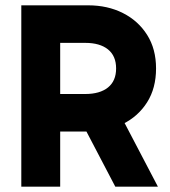

<svg xmlns="http://www.w3.org/2000/svg" viewBox="-20 -701 640 721"><path d="M60 0V-681H311Q384 -681 441.5 -652Q499 -623 532.5 -570Q566 -517 566 -444Q566 -370 532.5 -317Q499 -264 441.5 -235.5Q384 -207 311 -207H174V-348H300Q355 -348 385.5 -372.5Q416 -397 416 -444Q416 -491 385.5 -515.5Q355 -540 300 -540H173L206 -573V0ZM413 0 268 -277H428L573 0Z"/></svg>

Font: Gabarito
Style: Bold
Weight: 700
Designer: Leandro Assis / Alvaro Franca / Felipe Casaprima
Foundry: Naipe Foundry
Version: Version 1.000